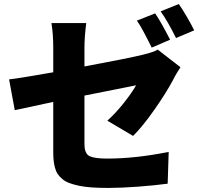

<svg xmlns="http://www.w3.org/2000/svg" viewBox="-20 -859 996 948"><path d="M24.9 -467Q71.4 -471.9 242.9 -502.1V-622.2Q242.9 -691.8 234 -745H405.9Q397 -677.2 397 -622.2V-530.9Q618.3 -572.1 682.2 -588.1Q686.1 -589.1 699 -592.5Q712 -595.9 716.8 -597.3Q721.6 -598.7 730.8 -601.7Q740.1 -604.8 746.4 -607.6Q752.8 -610.4 758.9 -614L871.1 -527Q869.3 -524.1 862.9 -514Q856.5 -503.9 852.8 -497.9Q849.1 -491.8 844.1 -483Q839.1 -474.1 835.9 -467Q802.2 -402.7 742.4 -317.5Q682.5 -232.2 637.1 -187.9L509.9 -263.1Q550.8 -299.7 590.7 -350Q630.7 -400.2 652 -437.9Q637.4 -435 599.8 -427.4Q562.1 -419.7 503.2 -408.2Q444.2 -396.7 397 -387.1V-152Q397 -133.5 399.1 -122.3Q401.3 -111.2 407.5 -101.2Q413.7 -91.3 426.3 -86.3Q438.9 -81.3 458.8 -78.7Q478.7 -76 508.9 -76Q648.8 -76 812.9 -109L807.9 47.9Q744 56.5 661.4 62.7Q578.8 68.9 513.1 68.9Q468 68.9 432.5 66.4Q397 63.9 369.7 58.1Q342.3 52.2 322.3 44.7Q302.2 37.3 288 25.2Q273.8 13.1 265.1 0.4Q256.4 -12.4 251.4 -30.9Q246.4 -49.4 244.7 -67.6Q242.9 -85.9 242.9 -111.2V-355.8Q63.2 -317.5 52.9 -315ZM729 -623.9Q726.6 -628.9 716.8 -648.3Q707 -667.6 701.7 -677.9Q696.4 -688.2 687.7 -704.5Q679 -720.9 671.2 -733.7Q663.4 -746.4 655.9 -757.1L746.1 -793Q773.4 -753.2 820 -663ZM849.1 -671.2Q808.2 -754.3 773.1 -802.9L862.9 -839.1Q881 -813.2 903.8 -774Q926.5 -734.7 938.9 -709.2Z"/></svg>

Font: Karasuma Gothic
Style: Black
Weight: 900
Designer: Rasmus Andersson / Ryoko Nishizuka
Foundry: Genbu
Version: Version 1.00